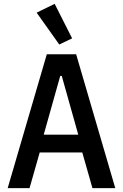

<svg xmlns="http://www.w3.org/2000/svg" viewBox="-20 -981 640 1001"><path d="M462 0 409 -186H187L134 0H20L224 -698H377L581 0ZM302 -585H294L208 -279H388ZM171 -915 265 -961 356 -781 289 -749Z"/></svg>

Font: IBM Plaex Mono Medium
Style: Regular
Weight: 500
Designer: Mike Abbink, Paul van der Laan, Pieter van Rosmalen
Foundry: Bold Monday
Version: Version 2.003